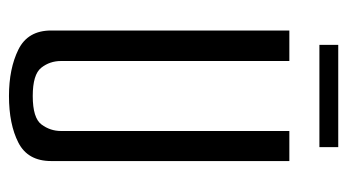

<svg xmlns="http://www.w3.org/2000/svg" viewBox="-193 -576 774 428"><g transform="rotate(90 194.0 -362.0)"><path d="M194 5Q133 5 90.5 -16Q48 -37 48 -89V-620H116V-111Q116 -86 131 -67Q146 -48 194 -48Q243 -48 257.5 -67.5Q272 -87 272 -111V-620H339V-89Q339 -37 298 -16Q257 5 194 5ZM80 -687V-729H308V-687Z"/></g></svg>

Font: Smooch Sans Medium
Style: Regular
Weight: 500
Designer: Robert E. Leuschke
Foundry: Robert E. Leuschke
Version: Version 1.010; ttfautohint (v1.8.3)